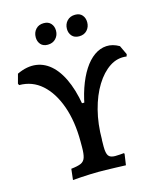

<svg xmlns="http://www.w3.org/2000/svg" viewBox="-144 -938 857 1034"><g transform="rotate(-15 284.5 -421.5)"><path d="M340 -161 291 -330Q301 -400 320.5 -457Q340 -514 366.5 -555Q393 -596 425 -618.5Q457 -641 492.5 -643Q528 -645 564 -624L588 -573L584 -561Q534 -568 490.5 -539.5Q447 -511 413 -456Q379 -401 359.5 -325.5Q340 -250 340 -161ZM133 7 140 -54Q177 -58 195 -66Q213 -74 219.5 -94Q226 -114 226 -152V-380H342L339 -124Q339 -87 349 -73Q359 -59 386 -59Q397 -59 411.5 -60Q426 -61 435 -62L438 -58L429 4Q402 3 372.5 2Q343 1 317.5 0.5Q292 0 277 0Q256 0 231 1Q206 2 181 3.5Q156 5 133 7ZM226 -183Q226 -296 195.5 -381.5Q165 -467 111.5 -514.5Q58 -562 -15 -562L-19 -571L-5 -623Q52 -650 102 -643Q152 -636 191.5 -597Q231 -558 257.5 -489.5Q284 -421 295 -326ZM366 -732Q340 -732 326 -748Q312 -764 312 -787Q312 -814 329 -832Q346 -850 374 -850Q400 -850 413.5 -834Q427 -818 427 -794Q427 -768 410.5 -750Q394 -732 366 -732ZM191 -732Q165 -732 151.5 -748Q138 -764 138 -787Q138 -814 154.5 -832Q171 -850 199 -850Q225 -850 239 -834Q253 -818 253 -794Q253 -768 236 -750Q219 -732 191 -732Z"/></g></svg>

Font: Alegreya SemiBold
Style: Regular
Weight: 600
Designer: Juan Pablo del Peral
Foundry: Huerta Tipografica
Version: Version 2.009